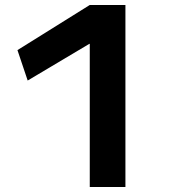

<svg xmlns="http://www.w3.org/2000/svg" viewBox="-20 -750 687 770"><path d="M340 -574H338L91 -427L50 -549L340 -730H483V0H340Z"/></svg>

Font: Enso
Style: Bold
Weight: 700
Designer: Coji Morishita
Foundry: UNDERFOREST DESIGN
Version: Version 1.000